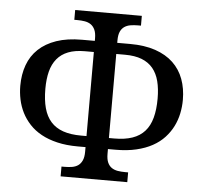

<svg xmlns="http://www.w3.org/2000/svg" viewBox="-51 -768 870 821"><g transform="rotate(5 383.5 -357.0)"><path d="M430.2 -181.2H453.1Q498.5 -181.2 530.8 -192.4Q563 -203.6 583.5 -226.6Q604 -249.5 613.5 -284.7Q623 -319.8 623 -367.2Q623 -409.2 614.7 -441.7Q606.4 -474.1 587.9 -496.6Q569.3 -519 539.8 -530.5Q510.3 -542 467.8 -542H430.2ZM238.8 0V-42H252Q269 -42 283.9 -44.4Q298.8 -46.9 309.8 -54.4Q320.8 -62 327.4 -76.2Q334 -90.3 334 -113.8V-133.8H300.8Q251.5 -133.8 212.4 -143.1Q173.3 -152.3 143.6 -168.7Q113.8 -185.1 92.8 -207.8Q71.8 -230.5 58.6 -256.8Q45.4 -283.2 39.3 -312.3Q33.2 -341.3 33.2 -371.1Q33.2 -419.9 47.9 -460.2Q62.5 -500.5 93 -529.3Q123.5 -558.1 169.7 -574Q215.8 -589.8 278.8 -589.8H334V-600.1Q334 -623.5 327.4 -637.7Q320.8 -651.9 309.8 -659.4Q298.8 -667 283.9 -669.4Q269 -671.9 252 -671.9H238.8V-713.9H524.9V-671.9H512.2Q495.1 -671.9 480.2 -669.4Q465.3 -667 454.1 -659.4Q442.9 -651.9 436.5 -637.7Q430.2 -623.5 430.2 -600.1V-589.8H484.9Q547.9 -589.8 594.2 -574Q640.6 -558.1 670.9 -529.3Q701.2 -500.5 716.1 -460.2Q731 -419.9 731 -371.1Q731 -341.3 724.9 -312.3Q718.8 -283.2 705.6 -256.8Q692.4 -230.5 671.4 -207.8Q650.4 -185.1 620.6 -168.7Q590.8 -152.3 551.8 -143.1Q512.7 -133.8 462.9 -133.8H430.2V-113.8Q430.2 -90.3 436.5 -76.2Q442.9 -62 454.1 -54.4Q465.3 -46.9 480.2 -44.4Q495.1 -42 512.2 -42H524.9V0ZM334 -542H295.9Q253.4 -542 224.1 -530.5Q194.8 -519 176.3 -496.6Q157.7 -474.1 149.4 -441.7Q141.1 -409.2 141.1 -367.2Q141.1 -319.8 150.6 -284.7Q160.2 -249.5 180.7 -226.6Q201.2 -203.6 233.4 -192.4Q265.6 -181.2 311 -181.2H334Z"/></g></svg>

Font: Droid Serif
Style: Regular
Weight: 400
Designer: Monotype Design team
Foundry: Monotype Imaging Inc.
Version: Version 1.03